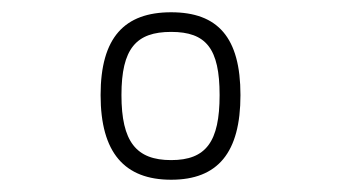

<svg xmlns="http://www.w3.org/2000/svg" viewBox="-20 -679 566 313"><path d="M259 -659C183 -659 144 -618 144 -524C144 -430 183 -386 259 -386C335 -386 372 -430 372 -524C372 -618 335 -659 259 -659ZM259 -418C202 -418 178 -448 178 -524C178 -600 202 -627 259 -627C316 -627 338 -600 338 -524C338 -448 316 -418 259 -418Z"/></svg>

Font: TitilliumText22L
Style: 999 wt
Weight: 900
Designer: Campivisivi
Foundry: Campivisivi
Version: 1.000